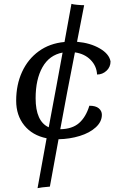

<svg xmlns="http://www.w3.org/2000/svg" viewBox="-20 -816 600 997"><path d="M369 -544Q327 -331 293 -145Q355 -146 390.5 -177Q426 -208 444 -267Q477 -267 493 -253.5Q509 -240 509 -220Q509 -184 477.5 -155Q446 -126 394 -110Q342 -94 284 -93L239 153Q191 157 175 161L222 -98Q148 -113 106 -165Q64 -217 64 -293Q64 -376 94.5 -442.5Q125 -509 181.5 -550Q238 -591 315 -598L351 -796Q359 -793 381 -791Q403 -789 417 -789L380 -599Q449 -593 498 -564.5Q547 -536 554 -497Q554 -468 533 -448.5Q512 -429 484 -429Q482 -473 450.5 -505Q419 -537 369 -544ZM233 -155 273 -369 305 -543Q236 -530 200.5 -467Q165 -404 165 -306Q165 -186 233 -155Z"/></svg>

Font: Charmonman
Style: Bold
Weight: 700
Designer: Ekaluck Peanpanawate
Foundry: Cadson Demak Co.,Ltd.
Version: Version 1.000; ttfautohint (v1.6)